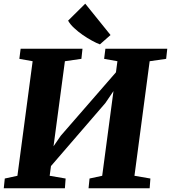

<svg xmlns="http://www.w3.org/2000/svg" viewBox="-24 -1003 911 1023"><path d="M508.3 -766.6Q490.7 -772.9 466.1 -786.4Q441.4 -799.8 416.7 -816.9Q392.1 -834 370.8 -853.8Q349.6 -873.5 338.9 -893.1L430.2 -983.4L564.9 -816.4L508.3 -766.6ZM453.1 -51.8 520.5 -66.4 580.6 -517.6 537.1 -453.6 247.6 -118.2 240.7 -66.4 325.7 -51.8 321.8 0H-3.9L1.5 -51.8L68.8 -66.4L149.9 -676.8L79.1 -689.5L85.9 -743.2H415.5L409.7 -689.5L321.8 -676.8L261.2 -223.6L299.8 -279.8L593.8 -617.7L601.6 -676.8L530.8 -689.5L537.6 -743.2H867.2L861.3 -689.5L773.4 -676.8L692.4 -66.4L777.3 -51.8L773.4 0H447.8Z"/></svg>

Font: Merriweather UltraBold
Style: Italic
Weight: 900
Italic angle: -7°
Designer: Eben Sorkin ( eben@eyebytes.com )
Foundry: Eben Sorkin ( eben@eyebytes.com )
Version: Version 1.52; ttfautohint (v1.4.1)